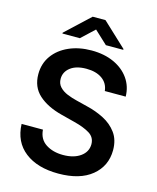

<svg xmlns="http://www.w3.org/2000/svg" viewBox="-135 -1022 919 1126"><g transform="rotate(15 324.5 -459.5)"><path d="M467 -527.3Q462 -573.9 425.4 -599.8Q388.8 -625.7 329.9 -625.7Q268.1 -625.7 233.3 -598.9Q198.5 -572.1 198.2 -530.9Q197.8 -500.7 216.3 -481Q234.7 -461.3 263.3 -449.6Q291.9 -437.9 321.7 -430.8L389.9 -413.7Q444.6 -400.9 493.4 -375.9Q542.3 -350.9 573 -309.1Q603.7 -267.4 603.7 -204.2Q603.3 -108 530.9 -48.5Q458.5 11 327.8 11Q200.6 11 125 -47.8Q49.4 -106.5 45.5 -214.8H175.1Q179 -157.7 221.9 -129.6Q264.9 -101.6 326.7 -101.6Q391.3 -101.6 431.5 -130.1Q471.6 -158.7 471.9 -205.3Q471.6 -247.5 435.9 -269.4Q400.2 -291.2 341.3 -306.1L258.5 -327.4Q168.7 -350.5 116.7 -397.5Q64.6 -444.6 64.6 -522.7Q64.6 -587 99.4 -635.3Q134.2 -683.6 194.8 -710.4Q255.3 -737.2 331.7 -737.2Q409.1 -737.2 467.7 -710.4Q526.3 -683.6 559.5 -636.2Q592.7 -588.8 593.8 -527.3ZM245.4 -788.7 324.2 -862.6 403.4 -788.7H508.9V-793.7L363.3 -930H285.5L139.6 -793.7V-788.7Z"/></g></svg>

Font: Inter UI Semi Bold
Style: Regular
Weight: 600
Designer: Rasmus Andersson
Foundry: rsms
Version: 3.2;8d6f07862